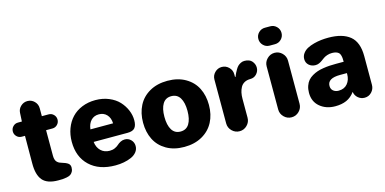

<svg xmlns="http://www.w3.org/2000/svg" viewBox="-75 -1188 3235 1614"><g transform="rotate(-15 1543.0 -381.5)"><path d="M6.8 -482.9Q6.8 -508.8 24.7 -526.9Q42.5 -544.9 67.9 -544.9H102.1L106 -619.1Q107.4 -652.3 132.3 -675.8Q157.2 -699.2 190.9 -699.2Q226.1 -699.2 251 -674.1Q275.9 -648.9 275.9 -613.8V-544.9H335Q360.4 -544.9 378.2 -526.9Q396 -508.8 396 -483.9Q396 -458 378.2 -439.9Q360.4 -421.9 335 -421.9H279.8V-199.2Q279.8 -179.2 284.7 -164.8Q289.6 -150.4 298.8 -142.3Q308.1 -134.3 315.7 -130.6Q323.2 -127 334 -124Q370.6 -113.3 388.2 -100.8Q405.8 -88.4 405.8 -64Q405.8 -42.5 397.2 -27.6Q388.7 -12.7 377 -5.1Q365.2 2.4 344.5 6.6Q323.7 10.7 309.1 11.5Q294.4 12.2 270 12.2Q174.8 12.2 134.5 -35.4Q94.2 -83 95.2 -183.1L96.2 -421.9H67.9Q42.5 -421.9 24.7 -439.9Q6.8 -458 6.8 -482.9Z M462.9 -271Q462.9 -333 482.7 -386Q502.4 -439 538.3 -477.3Q574.2 -515.6 627.4 -537.4Q680.7 -559.1 744.6 -559.1Q808.1 -559.1 861.3 -536.9Q914.6 -514.6 947.8 -478.8Q981 -442.9 999.3 -399.4Q1017.6 -356 1017.6 -311Q1017.6 -266.6 999.5 -244.9Q981.4 -223.1 935.5 -223.1H640.6Q646 -174.3 676 -145.3Q706.1 -116.2 752.9 -116.2Q778.3 -116.2 798.6 -125.5Q818.8 -134.8 830.6 -146Q842.3 -157.2 859.9 -166.5Q877.4 -175.8 897.9 -175.8Q928.7 -175.8 950.7 -153.6Q972.7 -131.3 972.7 -99.1Q972.7 -69.8 954.6 -47.1Q936.5 -24.4 906.5 -11.2Q876.5 2 841.3 8.5Q806.2 15.1 767.6 15.1Q626.5 15.1 544.7 -62.3Q462.9 -139.6 462.9 -271ZM641.6 -332H838.9Q836.9 -379.9 810.5 -408Q784.2 -436 741.7 -436Q699.7 -436 673.3 -408.2Q647 -380.4 641.6 -332Z M1083.5 -271Q1083.5 -354.5 1116.7 -419.2Q1149.9 -483.9 1215.8 -521.5Q1281.7 -559.1 1371.6 -559.1Q1461.9 -559.1 1527.6 -521Q1593.3 -482.9 1625.2 -418.9Q1657.2 -355 1657.2 -272.9Q1657.2 -189.5 1623.5 -124.8Q1589.8 -60.1 1523.4 -22.5Q1457 15.1 1367.2 15.1Q1277.3 15.1 1212.4 -22.7Q1147.5 -60.5 1115.5 -124.5Q1083.5 -188.5 1083.5 -271ZM1269.5 -272.9Q1269.5 -200.2 1294.7 -159.2Q1319.8 -118.2 1370.1 -118.2Q1420.4 -118.2 1445.3 -158.9Q1470.2 -199.7 1470.2 -272Q1470.2 -343.8 1445.1 -384.8Q1419.9 -425.8 1369.1 -425.8Q1319.3 -425.8 1294.4 -385Q1269.5 -344.2 1269.5 -272.9Z M1756.8 -85V-466.8Q1756.8 -502 1782.2 -527.6Q1807.6 -553.2 1842.8 -553.2Q1878.4 -553.2 1904.1 -527.6Q1929.7 -502 1929.7 -466.8V-442.9H1934.1Q1941.9 -461.9 1947.3 -473.1Q1952.6 -484.4 1962.9 -501.7Q1973.1 -519 1983.2 -528.6Q1993.2 -538.1 2008.1 -545.7Q2022.9 -553.2 2040 -553.2Q2085 -553.2 2106 -527.8Q2127 -502.4 2127 -472.2Q2127 -441.4 2105.2 -417.2Q2083.5 -393.1 2048.8 -393.1Q2019 -393.1 1997.6 -381.1Q1976.1 -369.1 1964.6 -347.9Q1953.1 -326.7 1948 -302.5Q1942.9 -278.3 1942.9 -249V-85Q1942.9 -46.9 1915.5 -19.5Q1888.2 7.8 1850.1 7.8Q1812 7.8 1784.4 -19.5Q1756.8 -46.9 1756.8 -85Z M2279.3 -777.8H2325.7Q2357.9 -777.8 2380.6 -755.1Q2403.3 -732.4 2403.3 -700.2Q2403.3 -668 2380.6 -645Q2357.9 -622.1 2325.7 -622.1H2279.3Q2247.1 -622.1 2224.4 -645Q2201.7 -668 2201.7 -700.2Q2201.7 -732.4 2224.4 -755.1Q2247.1 -777.8 2279.3 -777.8ZM2209.5 -85V-460Q2209.5 -498 2237.1 -525.6Q2264.6 -553.2 2302.7 -553.2Q2340.8 -553.2 2368.2 -525.6Q2395.5 -498 2395.5 -460V-85Q2395.5 -46.9 2368.2 -19.5Q2340.8 7.8 2302.7 7.8Q2264.6 7.8 2237.1 -19.5Q2209.5 -46.9 2209.5 -85Z M2495.6 -152.8Q2495.6 -185.5 2504.9 -212.4Q2514.2 -239.3 2529.5 -257.3Q2544.9 -275.4 2567.9 -288.8Q2590.8 -302.2 2614.3 -310.1Q2637.7 -317.9 2667.5 -322.5Q2697.3 -327.1 2722.4 -328.6Q2747.6 -330.1 2777.3 -330.1H2845.2Q2845.2 -350.1 2844 -362.8Q2842.8 -375.5 2838.6 -388.9Q2834.5 -402.3 2826.4 -409.7Q2818.4 -417 2804.2 -421.9Q2790 -426.8 2769.5 -426.8Q2746.1 -426.8 2726.6 -420.2Q2707 -413.6 2694.1 -404.5Q2681.2 -395.5 2668.9 -386.2Q2656.7 -377 2641.8 -370.4Q2627 -363.8 2610.4 -363.8Q2576.7 -363.8 2553.5 -384Q2530.3 -404.3 2530.3 -437Q2530.3 -464.4 2546.4 -486.3Q2562.5 -508.3 2587.4 -521.5Q2612.3 -534.7 2645.3 -543.5Q2678.2 -552.2 2709.5 -555.7Q2740.7 -559.1 2771.5 -559.1Q2895 -559.1 2959.7 -505.9Q3024.4 -452.6 3024.4 -332V-81.1Q3024.4 -44.9 2999.5 -18.6Q2974.6 7.8 2938.5 7.8Q2905.8 7.8 2881.3 -13.2Q2856.9 -34.2 2852.5 -65.9Q2821.3 -23.4 2779.8 -5.1Q2738.3 13.2 2681.6 13.2Q2602.5 13.2 2549.1 -31.2Q2495.6 -75.7 2495.6 -152.8ZM2677.2 -164.1Q2677.2 -136.7 2695.8 -121.3Q2714.4 -106 2742.7 -106Q2791.5 -106 2819.1 -138.9Q2846.7 -171.9 2846.7 -222.2V-231H2787.6Q2677.2 -231 2677.2 -164.1Z"/></g></svg>

Font: Jellee Roman
Style: Bold
Weight: 700
Designer: Alfredo Marco Pradil
Foundry: Alfredo Marco Pradil and JAM Design
Version: Version 1.000